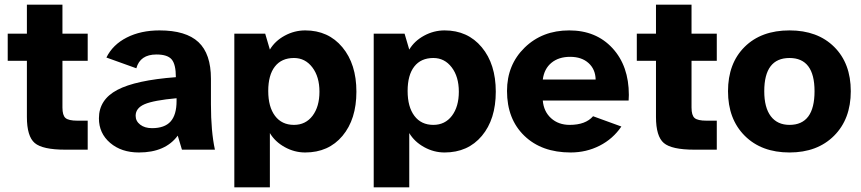

<svg xmlns="http://www.w3.org/2000/svg" viewBox="-20 -640 3682 821"><path d="M247 -180Q247 -147 260 -135.5Q273 -124 311 -124H355V0H259Q162 0 128.5 -28.5Q95 -57 95 -140V-380H13V-496H95V-620H247V-496H355V-380H247Z M560 -145Q560 -122 579.5 -107Q599 -92 630 -92Q684 -92 709.5 -120.5Q735 -149 735 -208V-220Q637 -211 598.5 -194.5Q560 -178 560 -145ZM740 -60Q687 12 574 12Q499 12 451 -29Q403 -70 403 -134Q403 -214 481.5 -255.5Q560 -297 732 -310Q732 -365 714 -386Q696 -407 649 -407Q579 -407 563 -348L435 -394Q462 -449 522 -479.5Q582 -510 662 -510Q775 -510 828.5 -460Q882 -410 882 -303V-194Q882 -78 899 0H758Z M1237 -392Q1184 -392 1155.5 -355.5Q1127 -319 1127 -251Q1127 -183 1156 -144.5Q1185 -106 1237 -106Q1287 -106 1316.5 -145Q1346 -184 1346 -248Q1346 -312 1315.5 -352Q1285 -392 1237 -392ZM1285 12Q1239 12 1197.5 -11Q1156 -34 1134 -71V161H982V-496H1114L1134 -428Q1156 -465 1197.5 -487.5Q1239 -510 1285 -510Q1384 -510 1444 -438Q1504 -366 1504 -248Q1504 -130 1444.5 -59Q1385 12 1285 12Z M1833 -392Q1780 -392 1751.5 -355.5Q1723 -319 1723 -251Q1723 -183 1752 -144.5Q1781 -106 1833 -106Q1883 -106 1912.5 -145Q1942 -184 1942 -248Q1942 -312 1911.5 -352Q1881 -392 1833 -392ZM1881 12Q1835 12 1793.5 -11Q1752 -34 1730 -71V161H1578V-496H1710L1730 -428Q1752 -465 1793.5 -487.5Q1835 -510 1881 -510Q1980 -510 2040 -438Q2100 -366 2100 -248Q2100 -130 2040.5 -59Q1981 12 1881 12Z M2527 -300Q2526 -344 2496.5 -370.5Q2467 -397 2418 -397Q2369 -397 2338 -371.5Q2307 -346 2301 -300ZM2637 -99Q2601 -46 2544 -17Q2487 12 2420 12Q2296 12 2222 -59.5Q2148 -131 2148 -251Q2148 -363 2223.5 -436.5Q2299 -510 2414 -510Q2529 -510 2599 -434Q2669 -358 2669 -234Q2669 -230 2668.5 -222Q2668 -214 2668 -210H2301Q2305 -163 2336.5 -134.5Q2368 -106 2416 -106Q2484 -106 2516 -143Z M2937 -180Q2937 -147 2950 -135.5Q2963 -124 3001 -124H3045V0H2949Q2852 0 2818.5 -28.5Q2785 -57 2785 -140V-380H2703V-496H2785V-620H2937V-496H3045V-380H2937Z M3356 -106Q3463 -106 3463 -250Q3463 -392 3356 -392Q3248 -392 3248 -250Q3248 -180 3276 -143Q3304 -106 3356 -106ZM3356 12Q3236 12 3164.5 -59.5Q3093 -131 3093 -250Q3093 -369 3164 -439.5Q3235 -510 3356 -510Q3476 -510 3547 -439.5Q3618 -369 3618 -250Q3618 -131 3546.5 -59.5Q3475 12 3356 12Z"/></svg>

Font: Atkinson Hyperlegible Pro
Style: Bold
Weight: 700
Designer: Elliott Scott, Megan Eiswerth, Linus Boman, Theodore Petrosky, Jacob Perez
Foundry: Braille Institute
Version: Version 1.5.1